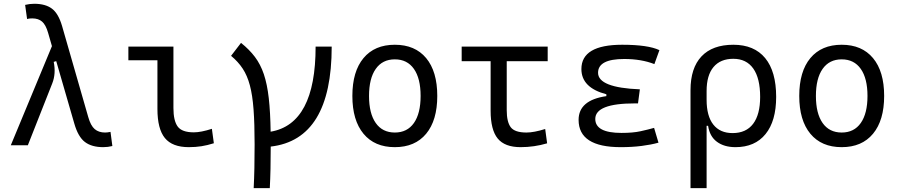

<svg xmlns="http://www.w3.org/2000/svg" viewBox="-20 -762 4728 1007"><path d="M521.5 9.8Q460.9 9.8 425.3 -17.3Q389.6 -44.4 369.6 -114.3L274.9 -441.4L261.7 -437.5Q274.4 -375.5 253.9 -324.2L126 0H36.6L252.4 -520L232.4 -589.4Q220.2 -631.8 200.7 -648.7Q181.2 -665.5 149.9 -665.5Q143.6 -665.5 137 -665Q130.4 -664.6 122.1 -662.1L111.8 -736.3Q135.3 -742.2 159.7 -742.2Q218.3 -742.2 252.4 -716.6Q286.6 -690.9 305.7 -625L442.9 -147.9Q455.6 -103 476.6 -85Q497.6 -66.9 531.2 -66.9Q542.5 -66.9 559.6 -70.3L569.3 3.9Q545.9 9.8 521.5 9.8Z M970.2 9.8Q883.8 9.8 844.7 -38.1Q805.7 -85.9 805.7 -190.4V-445.8H653.3V-517.6H889.6V-195.3Q889.6 -128.9 911.9 -98.4Q934.1 -67.9 996.6 -67.9Q1034.2 -67.9 1091.3 -86.4L1101.6 -10.7Q1067.9 0 1036.9 4.9Q1005.9 9.8 970.2 9.8Z M1310.5 224.6Q1313 176.8 1314.2 119.4Q1315.4 62 1315.4 -4.9Q1315.4 -113.3 1309.8 -188.2Q1304.2 -263.2 1290.5 -314.5Q1276.9 -365.7 1252.9 -402.1Q1229 -438.5 1191.9 -469.2L1244.1 -537.1Q1287.6 -502.4 1316.9 -463.6Q1346.2 -424.8 1363.8 -372.8Q1381.3 -320.8 1389.6 -247.6Q1397.9 -174.3 1399.4 -71.3Q1635.3 -111.3 1635.3 -517.6H1719.7Q1719.7 -30.3 1399.9 6.8Q1399.9 69.8 1398.7 124.3Q1397.5 178.7 1395 224.6Z M2050.8 9.8Q1944.8 9.8 1886.5 -60.5Q1828.1 -130.9 1828.1 -258.8Q1828.1 -387.2 1886.5 -457.3Q1944.8 -527.3 2050.8 -527.3Q2156.7 -527.3 2215.1 -457.3Q2273.4 -387.2 2273.4 -258.8Q2273.4 -130.9 2215.1 -60.5Q2156.7 9.8 2050.8 9.8ZM2050.8 -66.9Q2115.7 -66.9 2150.9 -116.9Q2186 -167 2186 -258.8Q2186 -350.6 2150.9 -400.6Q2115.7 -450.7 2050.8 -450.7Q1985.8 -450.7 1950.7 -400.6Q1915.5 -350.6 1915.5 -258.8Q1915.5 -167 1950.7 -116.9Q1985.8 -66.9 2050.8 -66.9Z M2710.4 9.8Q2627.4 9.8 2590.3 -35.6Q2553.2 -81.1 2553.2 -181.2V-440.9H2401.4V-517.6H2852.5V-440.9H2637.7V-184.1Q2637.7 -122.6 2658.7 -94.7Q2679.7 -66.9 2741.2 -66.9Q2780.3 -66.9 2839.4 -85.4L2849.6 -10.3Q2781.7 9.8 2710.4 9.8Z M3235.4 9.8Q3014.6 9.8 3014.6 -133.3Q3014.6 -236.8 3160.2 -257.8V-267.6Q3029.3 -301.8 3029.3 -399.9Q3029.3 -527.3 3243.2 -527.3Q3378.9 -527.3 3438.5 -499L3412.1 -425.8Q3343.8 -452.6 3253.9 -452.6Q3116.7 -452.6 3116.7 -380.4Q3116.7 -302.2 3335.9 -293.5L3326.2 -219.7H3309.6Q3102.1 -219.7 3102.1 -138.2Q3102.1 -64.9 3239.3 -64.9Q3299.8 -64.9 3339.6 -73.7Q3379.4 -82.5 3410.6 -91.3L3433.6 -13.7Q3395 -2.9 3345.2 3.4Q3295.4 9.8 3235.4 9.8Z M3837.4 9.8Q3778.3 9.8 3740.2 -18.3Q3702.1 -46.4 3693.8 -102.1H3686V224.6H3601.6V-289.1Q3601.6 -405.3 3659.2 -466.3Q3716.8 -527.3 3826.2 -527.3Q3935.5 -527.3 3993.2 -457.3Q4050.8 -387.2 4050.8 -253.9Q4050.8 -127.4 3995.1 -58.8Q3939.5 9.8 3837.4 9.8ZM3686 -238.8Q3686 -153.3 3721.2 -108.6Q3756.3 -64 3822.3 -64Q3893.1 -64 3929.9 -112.5Q3966.8 -161.1 3966.8 -253.9Q3966.8 -351.6 3930.7 -402.6Q3894.5 -453.6 3826.2 -453.6Q3758.3 -453.6 3722.2 -410.4Q3686 -367.2 3686 -284.7Z M4394.5 9.8Q4288.6 9.8 4230.2 -60.5Q4171.9 -130.9 4171.9 -258.8Q4171.9 -387.2 4230.2 -457.3Q4288.6 -527.3 4394.5 -527.3Q4500.5 -527.3 4558.8 -457.3Q4617.2 -387.2 4617.2 -258.8Q4617.2 -130.9 4558.8 -60.5Q4500.5 9.8 4394.5 9.8ZM4394.5 -66.9Q4459.5 -66.9 4494.6 -116.9Q4529.8 -167 4529.8 -258.8Q4529.8 -350.6 4494.6 -400.6Q4459.5 -450.7 4394.5 -450.7Q4329.6 -450.7 4294.4 -400.6Q4259.3 -350.6 4259.3 -258.8Q4259.3 -167 4294.4 -116.9Q4329.6 -66.9 4394.5 -66.9Z"/></svg>

Font: Cascadia Mono SemiLight
Style: Regular
Weight: 350
Monospace: yes
Designer: Aaron Bell
Foundry: Saja Typeworks
Version: Version 2404.023; ttfautohint (v1.8.4)